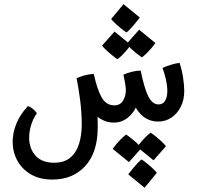

<svg xmlns="http://www.w3.org/2000/svg" viewBox="-20 -563 920 897"><path d="M224.6 275.9Q166 275.9 124.5 251.7Q83 227.5 61 187.3Q39.1 147 39.1 99.1Q39.1 58.1 56.6 14.6Q74.2 -28.8 110.4 -67.4Q121.6 -64.5 133.5 -54.4Q145.5 -44.4 152.3 -34.2Q132.8 -4.9 124.5 24.2Q116.2 53.2 116.2 79.6Q116.2 130.9 146 164.1Q175.8 197.3 232.9 197.3Q279.8 197.3 308.1 173.6Q336.4 149.9 349.1 109.6Q361.8 69.3 361.8 19.5Q361.8 -40 354 -98.4Q346.2 -156.7 337.9 -197.3Q352.5 -204.6 373.3 -210.4Q394 -216.3 418 -217.8Q434.1 -144.5 455.1 -107.7Q476.1 -70.8 514.2 -70.8Q541 -70.8 554.4 -92Q567.9 -113.3 567.9 -142.1Q567.9 -147.5 567.1 -156Q566.4 -164.6 564 -177.2Q561.5 -188 559.8 -197.8Q558.1 -207.5 556.6 -213.9Q572.8 -221.7 594.7 -227.3Q616.7 -232.9 637.2 -233.4Q654.3 -149.4 673.1 -112.3Q691.9 -75.2 720.7 -75.2Q741.2 -75.2 751.5 -92.5Q761.7 -109.9 761.7 -138.2Q761.7 -162.1 755.4 -190.7Q749 -219.2 739.3 -245.6Q753.9 -252.9 777.3 -260Q800.8 -267.1 818.8 -269.5Q829.6 -237.3 835.2 -201.2Q840.8 -165 840.8 -137.7Q840.8 -96.2 824.5 -64Q808.1 -31.7 780.5 -13.4Q752.9 4.9 718.8 4.9Q687.5 4.9 661.1 -10.3Q634.8 -25.4 614.3 -60.1Q601.1 -31.7 574.2 -11Q547.4 9.8 512.7 9.8Q490.2 9.8 470.7 2.4Q451.2 -4.9 435.5 -17.6Q436.5 -3.9 436.5 10Q436.5 23.9 436.5 32.2Q436.5 148.4 378.7 212.2Q320.8 275.9 224.6 275.9ZM569.8 -411.6Q543.5 -430.7 523.2 -449.2Q502.9 -467.8 499.5 -474.6L557.1 -543.5L633.3 -481Q606 -446.3 590.6 -429.7Q575.2 -413.1 569.8 -411.6ZM527.8 -286.6Q501.5 -305.7 481.2 -324.2Q460.9 -342.8 457 -350.1L515.1 -415.5L591.8 -353Q566.4 -320.3 549.6 -304.2Q532.7 -288.1 527.8 -286.6ZM642.1 -295.4Q615.7 -314 595.2 -332.8Q574.7 -351.6 571.8 -358.4L629.9 -424.3L706.1 -361.8Q685.5 -334 666.5 -315.4Q647.5 -296.9 642.1 -295.4ZM582.5 194.3 506.3 132.3Q526.9 104.5 545.9 85.9Q564.9 67.4 570.3 65.9Q596.7 84.5 616.9 103Q637.2 121.6 640.6 128.9ZM697.3 186 620.6 123.5Q646 90.3 662.8 74.5Q679.7 58.6 684.6 57.1Q710.9 75.7 731.2 94.5Q751.5 113.3 754.9 120.6ZM655.3 314 579.1 251.5Q606 216.8 621.6 200.2Q637.2 183.6 642.6 182.1Q668.9 201.2 689.2 219.7Q709.5 238.3 712.4 245.1Z"/></svg>

Font: Harmattan SemiBold
Style: Regular
Weight: 600
Designer: George W. Nuss III and SIL International
Foundry: SIL International
Version: Version 4.000